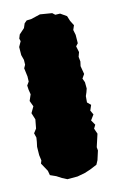

<svg xmlns="http://www.w3.org/2000/svg" viewBox="-69 -560 383 625"><g transform="rotate(-10 123.0 -248.0)"><path d="M45 -14 27 -41 30 -51 26 -69 24 -97 26 -113 27 -127 22 -142 31 -156 34 -186 25 -208 35 -229 26 -248 33 -269 29 -285 27 -299 34 -311 33 -328 27 -356 32 -367 31 -383 25 -400 23 -427 31 -445 28 -454 32 -467 49 -485 54 -500 62 -508 78 -510 108 -520 148 -517 157 -510 173 -511 194 -499 201 -482 211 -466 206 -451 211 -434 213 -406 206 -397 212 -377 208 -362 211 -346 209 -331 216 -304 208 -290 214 -277 216 -256 213 -244 209 -232V-211L221 -201L215 -183L223 -169L212 -151L223 -135L217 -123L225 -105L222 -92L215 -62L217 -51L210 -20L204 -6L181 6L162 14L137 21L103 24L86 17L69 8L49 1Z"/></g></svg>

Font: Winky Rough ExtraBold
Style: Regular
Weight: 800
Designer: Simon Atzbach
Foundry: typofactur
Version: Version 1.206; ttfautohint (v1.8.4.7-5d5b)